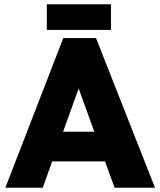

<svg xmlns="http://www.w3.org/2000/svg" viewBox="-20 -878 750 898"><path d="M276 -700H429L705 0H516L471 -123H224L180 0H5ZM275 -262H421L348 -464ZM499 -738H199V-858H499Z"/></svg>

Font: Tilda Sans Black
Style: Regular
Weight: 900
Designer: ParaType Ltd
Foundry: ParaType Ltd
Version: Version 1.009